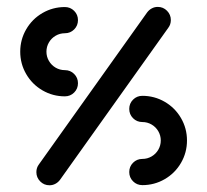

<svg xmlns="http://www.w3.org/2000/svg" viewBox="-20 -539 603 559"><path d="M207 -296.7Q207 -280.7 195.9 -269.6Q184.8 -258.5 168.9 -258.5Q133.7 -258.5 103.7 -275.9Q73.7 -293.3 56.3 -323.3Q38.9 -353.3 38.9 -388.5Q38.9 -423.7 56.3 -453.7Q73.7 -483.7 103.7 -501.1Q133.7 -518.5 168.9 -518.5Q184.8 -518.5 195.9 -507.4Q207 -496.3 207 -480.4Q207 -464.4 195.9 -453.3Q184.8 -442.2 168.9 -442.2Q154.4 -442.2 142 -435Q129.6 -427.8 122.4 -415.4Q115.2 -403 115.2 -388.5Q115.2 -374.1 122.4 -361.7Q129.6 -349.3 142 -342Q154.4 -334.8 168.9 -334.8Q184.8 -334.8 195.9 -323.7Q207 -312.6 207 -296.7ZM439.3 -518.9Q455.2 -518.9 466.3 -507.6Q477.4 -496.3 477.4 -480.7Q477.4 -467.8 470 -458.1L154.8 -15.6Q149.3 -8.1 141.3 -3.9Q133.3 0.4 124.1 0.4Q108.1 0.4 97 -10.9Q85.9 -22.2 85.9 -37.8Q85.9 -50.7 93.3 -60.4L408.5 -503Q414.1 -510.4 422 -514.6Q430 -518.9 439.3 -518.9ZM356.3 -221.9Q356.3 -237.8 367.4 -248.9Q378.5 -260 394.4 -260Q429.6 -260 459.6 -242.6Q489.6 -225.2 507 -195.2Q524.4 -165.2 524.4 -130Q524.4 -94.8 507 -64.8Q489.6 -34.8 459.6 -17.4Q429.6 0 394.4 0Q378.5 0 367.4 -11.1Q356.3 -22.2 356.3 -38.1Q356.3 -54.1 367.4 -65.2Q378.5 -76.3 394.4 -76.3Q408.9 -76.3 421.3 -83.5Q433.7 -90.7 440.9 -103.1Q448.1 -115.6 448.1 -130Q448.1 -144.4 440.9 -156.9Q433.7 -169.3 421.3 -176.5Q408.9 -183.7 394.4 -183.7Q378.5 -183.7 367.4 -194.8Q356.3 -205.9 356.3 -221.9Z"/></svg>

Font: 26F Galaxy Sans
Style: Bold
Weight: 700
Designer: C₂₉H₂₅N₃O₅
Version: Version 1.100